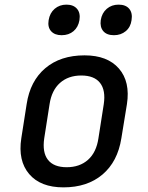

<svg xmlns="http://www.w3.org/2000/svg" viewBox="-20 -799 640 829"><path d="M254 10Q155 10 106 -47.5Q57 -105 72 -202L95 -349Q110 -449 175.5 -504.5Q241 -560 345 -560Q444 -560 493.5 -503Q543 -446 528 -349L504 -202Q488 -101 422.5 -45.5Q357 10 254 10ZM268 -77Q324 -77 360 -109Q396 -141 405 -202L428 -349Q437 -409 412 -441Q387 -473 331 -473Q275 -473 239 -441Q203 -409 194 -349L171 -202Q162 -141 187 -109Q212 -77 268 -77ZM472 -647Q441 -647 426 -664.5Q411 -682 415 -712Q420 -743 441 -761Q462 -779 492 -779Q523 -779 538 -761Q553 -743 548 -712Q544 -682 523 -664.5Q502 -647 472 -647ZM246 -647Q216 -647 200.5 -664.5Q185 -682 190 -712Q195 -743 216 -761Q237 -779 267 -779Q297 -779 312.5 -761Q328 -743 323 -712Q318 -682 297.5 -664.5Q277 -647 246 -647Z"/></svg>

Font: JetBrains Mono NL Medium
Style: Italic
Weight: 500
Italic angle: -9°
Monospace: yes
Designer: Philipp Nurullin, Konstantin Bulenkov
Foundry: JetBrains
Version: Version 2.305; ttfautohint (v1.8.4.7-5d5b)